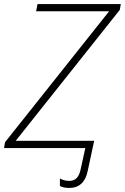

<svg xmlns="http://www.w3.org/2000/svg" viewBox="-28 -734 619 952"><path d="M314 198C365 198 396 169 407 113L439 -36H50L566 -685L571 -714H158L151 -678H513L-3 -29L-8 0H395L372 105C364 142 349 163 315 163C294 163 278 156 269 151V188C278 193 293 198 314 198Z"/></svg>

Font: Noto Sans ExtraLight
Style: Italic
Weight: 200
Italic angle: -12°
Designer: Monotype Design Team
Foundry: Monotype Imaging Inc.
Version: Version 2.013